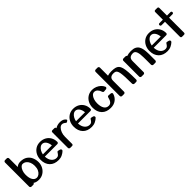

<svg xmlns="http://www.w3.org/2000/svg" viewBox="382 -2323 3897 3897"><g transform="rotate(-45 2330.5 -375.0)"><path d="M299 -520Q390 -520 447 -482Q504 -444 531 -382.5Q558 -321 558 -250Q558 -179 526 -120Q494 -61 438.5 -25.5Q383 10 312 10Q232 10 187 -24Q180 0 154 0H104Q90 0 80 -10Q70 -20 70 -34V-726Q70 -740 80 -750Q90 -760 104 -760H154Q168 -760 178 -750Q188 -740 188 -726V-478Q209 -498 237 -509Q265 -520 299 -520ZM299 -453Q272 -453 247 -426.5Q222 -400 205.5 -355Q189 -310 189 -255Q189 -156 222.5 -103Q256 -50 312 -50Q342 -50 374 -72.5Q406 -95 428 -139.5Q450 -184 450 -250Q450 -307 431.5 -353Q413 -399 379 -426Q345 -453 299 -453Z M1061 -67Q1030 -36 982.5 -13Q935 10 879 10Q755 10 686.5 -61.5Q618 -133 618 -254Q618 -330 649.5 -390Q681 -450 736.5 -485Q792 -520 865 -520Q940 -520 996.5 -488Q1053 -456 1085 -400Q1117 -344 1117 -271Q1117 -257 1107.5 -248Q1098 -239 1084 -239H726Q730 -150 773 -100Q816 -50 879 -50Q911 -50 930 -67Q949 -84 968 -115Q979 -137 1002 -132L1039 -123Q1070 -115 1070 -88Q1070 -76 1061 -67ZM865 -460Q836 -460 808 -438.5Q780 -417 759 -381Q738 -345 730 -299H988Q982 -370 949 -415Q916 -460 865 -460Z M1541 -488Q1555 -478 1563.5 -467.5Q1572 -457 1572 -448Q1572 -441 1565 -435L1547 -422Q1537 -415 1528 -415Q1519 -415 1513 -421Q1487 -443 1469 -450.5Q1451 -458 1432 -458Q1399 -458 1368.5 -427Q1338 -396 1319 -345Q1300 -294 1300 -234V-33Q1300 0 1267 0H1216Q1202 0 1192 -10Q1182 -20 1182 -34V-477Q1182 -510 1215 -510H1267Q1300 -510 1300 -480Q1328 -498 1361 -508Q1394 -518 1432 -518Q1463 -518 1491 -511.5Q1519 -505 1541 -488Z M2012 -67Q1981 -36 1933.5 -13Q1886 10 1830 10Q1706 10 1637.5 -61.5Q1569 -133 1569 -254Q1569 -330 1600.5 -390Q1632 -450 1687.5 -485Q1743 -520 1816 -520Q1891 -520 1947.5 -488Q2004 -456 2036 -400Q2068 -344 2068 -271Q2068 -257 2058.5 -248Q2049 -239 2035 -239H1677Q1681 -150 1724 -100Q1767 -50 1830 -50Q1862 -50 1881 -67Q1900 -84 1919 -115Q1930 -137 1953 -132L1990 -123Q2021 -115 2021 -88Q2021 -76 2012 -67ZM1816 -460Q1787 -460 1759 -438.5Q1731 -417 1710 -381Q1689 -345 1681 -299H1939Q1933 -370 1900 -415Q1867 -460 1816 -460Z M2598 -373Q2601 -366 2601 -360Q2601 -347 2591 -338.5Q2581 -330 2567 -328L2513 -323Q2501 -322 2491.5 -329Q2482 -336 2479 -348Q2464 -398 2433.5 -429Q2403 -460 2360 -460Q2327 -460 2300 -432Q2273 -404 2257 -357Q2241 -310 2241 -254Q2241 -158 2275 -104Q2309 -50 2374 -50Q2418 -50 2445 -83Q2472 -116 2485 -177Q2492 -206 2520 -204L2577 -199Q2591 -198 2600.5 -189Q2610 -180 2610 -167Q2610 -163 2608 -157Q2586 -82 2525 -36Q2464 10 2374 10Q2250 10 2181.5 -61.5Q2113 -133 2113 -254Q2113 -330 2144.5 -390Q2176 -450 2231.5 -485Q2287 -520 2360 -520Q2415 -520 2462.5 -500Q2510 -480 2545.5 -447Q2581 -414 2598 -373Z M3143 -36Q3143 -20 3133 -10Q3123 0 3109 0H3059Q3045 0 3035 -10.5Q3025 -21 3025 -37Q3025 -152 3021 -228Q3017 -304 3009 -348.5Q3001 -393 2986.5 -415Q2972 -437 2951.5 -443.5Q2931 -450 2902 -450Q2850 -450 2822 -425.5Q2794 -401 2794 -348V-34Q2794 -20 2784 -10Q2774 0 2760 0H2705Q2691 0 2681 -10Q2671 -20 2671 -34V-726Q2671 -740 2681 -750Q2691 -760 2705 -760H2760Q2774 -760 2784 -750Q2794 -740 2794 -726V-494Q2842 -510 2902 -510Q2965 -510 3008 -500Q3051 -490 3077.5 -462.5Q3104 -435 3118 -382.5Q3132 -330 3137.5 -245.5Q3143 -161 3143 -36Z M3693 -36Q3693 -20 3683 -10Q3673 0 3659 0H3603Q3589 0 3579 -10.5Q3569 -21 3569 -37Q3569 -111 3569 -151.5Q3569 -192 3568.5 -213.5Q3568 -235 3568 -250Q3568 -350 3546.5 -405Q3525 -460 3476 -460Q3414 -460 3385 -433.5Q3356 -407 3356 -348V-34Q3356 -20 3346 -10Q3336 0 3322 0H3262Q3248 0 3238 -10Q3228 -20 3228 -34V-486Q3228 -500 3238 -510Q3248 -520 3262 -520H3322Q3344 -520 3353 -501Q3408 -520 3476 -520Q3547 -520 3589 -498Q3631 -476 3653 -437.5Q3675 -399 3683 -350Q3691 -301 3692 -247Q3693 -232 3693 -210.5Q3693 -189 3693 -149Q3693 -109 3693 -36Z M4186 -67Q4155 -36 4107.5 -13Q4060 10 4004 10Q3880 10 3811.5 -61.5Q3743 -133 3743 -254Q3743 -330 3774.5 -390Q3806 -450 3861.5 -485Q3917 -520 3990 -520Q4065 -520 4121.5 -488Q4178 -456 4210 -400Q4242 -344 4242 -271Q4242 -257 4232.5 -248Q4223 -239 4209 -239H3851Q3855 -150 3898 -100Q3941 -50 4004 -50Q4036 -50 4055 -67Q4074 -84 4093 -115Q4104 -137 4127 -132L4164 -123Q4195 -115 4195 -88Q4195 -76 4186 -67ZM3990 -460Q3961 -460 3933 -438.5Q3905 -417 3884 -381Q3863 -345 3855 -299H4113Q4107 -370 4074 -415Q4041 -460 3990 -460Z M4503 -23Q4503 10 4470 10H4418Q4385 10 4385 -23V-450H4290Q4257 -450 4257 -480Q4257 -510 4290 -510H4385V-727Q4385 -760 4418 -760H4470Q4503 -760 4503 -727V-510H4598Q4631 -510 4631 -480Q4631 -450 4598 -450H4503Z"/></g></svg>

Font: Yusei Magic
Style: Regular
Weight: 400
Designer: Tanukizamurai
Foundry: Yusei Magic Project
Version: Version 1.200